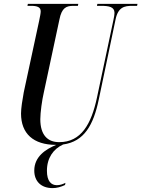

<svg xmlns="http://www.w3.org/2000/svg" viewBox="-20 -734 726 986"><path d="M268 10H269C215 32 156 70 156 142C156 196 190 232 250 232C272 232 293 226 314 216L316 205C302 212 288 217 272 217C243 217 221 197 221 143C221 77 254 31 304 8C413 -7 460 -93 487 -222L573 -632C586 -698 619 -704 660 -704H684L686 -714H480L478 -704H498C539 -704 568 -699 568 -668C568 -660 566 -646 562 -629L478 -233C449 -97 397 -4 284 -4C225 -4 187 -40 187 -122C187 -156 196 -221 205 -259L285 -633C297 -695 321 -704 357 -704H380L382 -714H123L121 -704H139C170 -704 189 -698 189 -676C189 -666 186 -651 181 -627L102 -260C95 -222 88 -178 88 -151C88 -48 151 10 268 10Z"/></svg>

Font: Noto Serif Display ExtraCondensed Medium
Style: Italic
Weight: 500
Width: 2
Italic angle: -12°
Designer: Monotype Design Team
Foundry: Monotype Imaging Inc.
Version: Version 2.009